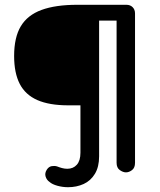

<svg xmlns="http://www.w3.org/2000/svg" viewBox="-20 -720 669 802"><path d="M506 0Q494 0 480.5 -9.5Q467 -19 467 -40V-659L482 -634H382L394 -651V-67Q394 -23 376.5 6Q359 35 329.5 48.5Q300 62 264 62Q242 62 220 56Q198 50 187 40Q175 32 170.5 17.5Q166 3 176 -12Q184 -24 196 -26Q208 -28 218 -25Q228 -21 239 -18Q250 -15 261 -15Q286 -15 301 -32Q316 -49 316 -82V-315L340 -280H265Q186 -280 136 -302Q86 -324 62.5 -369.5Q39 -415 39 -486Q39 -564 67 -610.5Q95 -657 153.5 -678.5Q212 -700 303 -700H508Q524 -700 534 -690Q544 -680 544 -664V-40Q544 -19 531.5 -9.5Q519 0 506 0Z"/></svg>

Font: Quicksand Light SemiBold
Style: Regular
Weight: 600
Version: Version 3.006